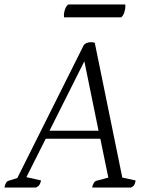

<svg xmlns="http://www.w3.org/2000/svg" viewBox="-52 -845 664 865"><path d="M-32 0Q-27 -28 -12 -31L26 -43L324 -639Q329 -648 339 -651.5Q349 -655 357 -655Q369 -655 375 -652L499 -45L559 -32Q557 -19 553 -12Q549 -5 538 0H363Q369 -28 384 -31L436 -45L400 -220H154L67 -47L133 -32Q130 -19 125.5 -12Q121 -5 110 0ZM171 -256H392L328 -569ZM494 -767H237Q236 -769 236 -775Q236 -790 241.5 -804.5Q247 -819 256 -825H512Q512 -824 512.5 -822.5Q513 -821 513 -819Q513 -804 508 -789Q503 -774 494 -767Z"/></svg>

Font: Petrona Light
Style: Italic
Weight: 300
Italic angle: -9°
Designer: Ringo R. Seeber
Foundry: Ringo R. Seeber
Version: Version 2.001; ttfautohint (v1.8.3)